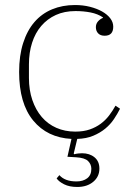

<svg xmlns="http://www.w3.org/2000/svg" viewBox="-20 -540 541 763"><path d="M287 203Q256 203 235 192.5Q214 182 205 169L216 156Q238 181 284 181Q310 181 326.5 168.5Q343 156 343 131Q343 113 330 100Q317 87 282 85L248 83L264 12Q168 7 112 -61Q56 -129 56 -254Q56 -319 72 -369Q88 -419 117 -452.5Q146 -486 187 -503Q228 -520 278 -520Q310 -520 337.5 -513Q365 -506 385.5 -494.5Q406 -483 418 -467.5Q430 -452 430 -434Q430 -398 396 -398Q379 -398 370 -407.5Q361 -417 361 -432Q361 -445 369 -454.5Q377 -464 389 -469V-471Q368 -485 340 -490.5Q312 -496 280 -496Q236 -496 202 -480.5Q168 -465 144 -437Q120 -409 107.5 -370Q95 -331 95 -284V-230Q95 -182 108.5 -142.5Q122 -103 146 -75Q170 -47 204 -32Q238 -17 279 -17Q312 -17 336.5 -25.5Q361 -34 380 -48Q399 -62 413.5 -81Q428 -100 439 -120L457 -108Q447 -88 433 -67Q419 -46 398.5 -29Q378 -12 350.5 -0.5Q323 11 287 12L273 70L275 73Q282 71 290.5 70Q299 69 306 69Q336 69 355.5 85Q375 101 375 130Q375 162 350.5 182.5Q326 203 287 203Z"/></svg>

Font: IBM Plex Serif ExtLt
Style: Regular
Weight: 200
Designer: Mike Abbink, Paul van der Laan, Pieter van Rosmalen
Foundry: Bold Monday
Version: Version 3.001